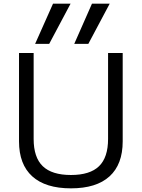

<svg xmlns="http://www.w3.org/2000/svg" viewBox="-20 -1020 775 1050"><path d="M463 -780H386L483 -1000H580ZM249 -780H172L270 -1000H366ZM368 10Q229 10 156.5 -55.5Q84 -121 84 -247V-730H164V-260Q164 -159 214 -111Q264 -63 368 -63Q472 -63 521.5 -111Q571 -159 571 -260V-730H651V-247Q651 -121 579 -55.5Q507 10 368 10Z"/></svg>

Font: M PLUS 1
Style: Regular
Weight: 400
Designer: Coji Morishita
Foundry: UNDERFOREST DESIGN
Version: Version 1.001